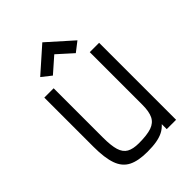

<svg xmlns="http://www.w3.org/2000/svg" viewBox="-245 -962 1090 1090"><g transform="rotate(-45 300.0 -417.0)"><path d="M283 14Q209 14 166 -8Q123 -30 104.5 -82Q86 -134 86 -222V-618H161V-222Q161 -157 172 -121Q183 -85 209.5 -70Q236 -55 283 -55Q349 -55 385 -67.5Q421 -80 436 -110.5Q451 -141 451 -195V-618H526V0H451V-40Q433 -20 410.5 -8.5Q388 3 357 8.5Q326 14 283 14ZM391 -670 300 -752 209 -672 152 -717 300 -848 449 -715Z"/></g></svg>

Font: Victor Mono
Style: Regular
Weight: 400
Monospace: yes
Designer: Rune Bjørnerås
Version: Version 1.561;gftools[0.9.30]